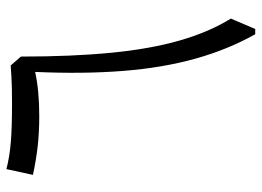

<svg xmlns="http://www.w3.org/2000/svg" viewBox="-126 -669 795 583"><g transform="rotate(-90 271.5 -377.5)"><path d="M391.2 -711.5 364.2 -742.6Q349.3 -741.5 331.8 -740.4Q314.3 -739.3 293.6 -738.9Q272.8 -738.5 247.4 -738.5Q174.2 -738.5 130.8 -742.2Q87.3 -745.8 49.5 -755.5L32 -675Q76.7 -665.3 119.2 -660.5Q161.6 -655.8 209.7 -655.8Q288.5 -655.8 344.6 -668.3Q338.1 -522.1 347.6 -402Q357 -281.9 384.5 -183Q412 -84 459 0H474.9L506.6 -74Q465.5 -140.6 439.9 -229.8Q414.3 -319 402.8 -437.7Q391.2 -556.4 391.2 -711.5Z"/></g></svg>

Font: Pinar-VF-FD
Style: Regular
Weight: 300
Designer: Amin Abedi
Version: Version 3.0